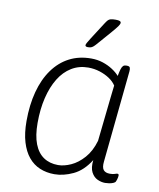

<svg xmlns="http://www.w3.org/2000/svg" viewBox="-82 -783 709 855"><g transform="rotate(10 272.5 -355.5)"><path d="M222 7Q186 7 156 -5.5Q126 -18 104.5 -44Q83 -70 71 -110Q59 -150 59 -205Q59 -278 75 -338Q91 -398 122 -441Q153 -484 196.5 -506.5Q240 -529 295 -529Q323 -529 347.5 -521Q372 -513 392 -500Q412 -487 424 -473Q428 -494 431.5 -505Q435 -516 440 -520.5Q445 -525 453 -525H457Q468 -525 470.5 -519Q473 -513 472 -502L430 -87Q427 -60 436 -49Q445 -38 465 -38Q479 -38 487 -41Q495 -44 499 -44Q502 -44 503.5 -42Q505 -40 505 -37Q505 -33 504 -28Q503 -23 501.5 -18Q500 -13 498 -9Q496 -4 487.5 -0.5Q479 3 469 4.5Q459 6 451 6Q434 6 416.5 -2Q399 -10 388.5 -30Q378 -50 382 -85Q350 -34 306.5 -13.5Q263 7 222 7ZM231 -36Q258 -36 289 -50Q320 -64 347 -94.5Q374 -125 388 -173L409 -367Q411 -380 412.5 -398Q414 -416 416 -428Q405 -445 385.5 -458Q366 -471 341 -479Q316 -487 289 -487Q247 -487 213.5 -466.5Q180 -446 157 -408.5Q134 -371 121.5 -319.5Q109 -268 109 -205Q109 -148 123.5 -110.5Q138 -73 165.5 -54.5Q193 -36 231 -36ZM271 -576Q266 -576 262.5 -577.5Q259 -579 259 -583Q259 -587 263 -594Q267 -601 275 -614L325 -692Q332 -703 337 -708.5Q342 -714 350 -716Q358 -718 372 -718Q385 -718 390.5 -715.5Q396 -713 396 -708Q396 -702 388.5 -691.5Q381 -681 362 -659L307 -596Q300 -588 294.5 -583.5Q289 -579 283.5 -577.5Q278 -576 271 -576Z"/></g></svg>

Font: Asap ExtraLight
Style: Italic
Weight: 250
Italic angle: -6°
Version: Version 3.001